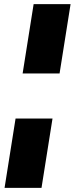

<svg xmlns="http://www.w3.org/2000/svg" viewBox="-20 -725 360 925"><path d="M89 -371 142 -705H320L267 -371ZM2 180 55 -154H233L180 180Z"/></svg>

Font: Nunito Sans 12pt ExtraLight 12pt Black
Style: Italic
Weight: 900
Italic angle: -9°
Version: Version 3.101;gftools[0.9.27]